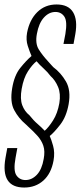

<svg xmlns="http://www.w3.org/2000/svg" viewBox="-35 -700 361 859"><path d="M73.5 139Q-33.5 139 -10.5 6.5L-2.5 -37.5H42.5L34.5 6.5Q24 63.5 38.5 84.5Q53 105.5 79 105.5Q107.5 105.5 130 81.8Q152.5 58 160.5 11Q167 -23.5 159 -47.5Q151 -71.5 133 -91.8Q115 -112 90 -134.5Q87.5 -137 85 -139.5Q82.5 -142 79.5 -144.5Q48.5 -170.5 28.8 -207Q9 -243.5 19.5 -305.5Q29 -363 55.8 -396.2Q82.5 -429.5 106 -449.5Q105.5 -450 105 -452Q98 -468 89.2 -494.8Q80.5 -521.5 86 -553Q97 -611.5 131.8 -645.8Q166.5 -680 218 -680Q271 -680 292 -645.2Q313 -610.5 302 -547.5L294 -503.5H249L257.5 -548Q267 -604.5 253 -625.5Q239 -646.5 213 -646.5Q184 -646.5 161.2 -621.2Q138.5 -596 130 -548.5Q122 -505.5 138.2 -479.2Q154.5 -453 180 -425.5Q185.5 -419.5 191.2 -413Q197 -406.5 203 -400Q237.5 -374.5 260.2 -335.2Q283 -296 272 -233.5Q262 -178 234.8 -142.8Q207.5 -107.5 187.5 -91.5Q194 -78 202.5 -47.8Q211 -17.5 204.5 18.5Q194 76.5 159 107.8Q124 139 73.5 139ZM165 -115Q182.5 -130 202.5 -161.5Q222.5 -193 230.5 -238.5Q237.5 -280.5 224.8 -311Q212 -341.5 191 -360Q178.5 -377 160 -393.8Q141.5 -410.5 128.5 -426Q109.5 -411 90 -381Q70.5 -351 62 -302.5Q54 -257.5 64.5 -229.5Q75 -201.5 96.5 -184.5Q115 -161 132.8 -145.8Q150.5 -130.5 165 -115Z"/></svg>

Font: Anybody Condensed Light
Style: Italic
Weight: 300
Width: 3
Italic angle: -10°
Designer: Tyler Finck
Foundry: Etcetera Type Company
Version: Version 1.010; ttfautohint (v1.8.3) -l 8 -r 50 -G 200 -x 14 